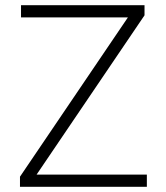

<svg xmlns="http://www.w3.org/2000/svg" viewBox="-20 -720 640 740"><path d="M57 0V-39L473 -653H61V-700H537V-661L121 -47H546V0Z"/></svg>

Font: Red Hat Mono VF Light
Style: Regular
Weight: 300
Monospace: yes
Designer: Pentagram, MCKL
Foundry: Pentagram, MCKL
Version: Version 1.023